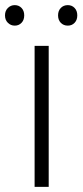

<svg xmlns="http://www.w3.org/2000/svg" viewBox="-40 -729 322 749"><path d="M95 0V-550H150V0ZM17.5 -629Q2 -629 -9.2 -640Q-20.5 -651 -20.5 -669Q-20.5 -687 -9.2 -698Q2 -709 17.5 -709Q33.5 -709 44 -698Q54.5 -687 54.5 -669Q54.5 -651 44 -640Q33.5 -629 17.5 -629ZM224.5 -629Q208 -629 197.2 -640Q186.5 -651 186.5 -669Q186.5 -687 197.2 -698Q208 -709 224.5 -709Q240.5 -709 251 -698Q261.5 -687 261.5 -669Q261.5 -651 251 -640Q240.5 -629 224.5 -629Z"/></svg>

Font: Junction Light
Style: Regular
Weight: 300
Designer: Caroline Hadilaksono
Foundry: Caroline Hadilaksono, Tyler Finck, The League of Moveable Type
Version: Version 2.000; ttfautohint (v1.8.3)